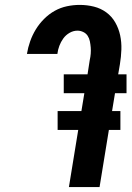

<svg xmlns="http://www.w3.org/2000/svg" viewBox="-20 -763 540 783"><path d="M261 0 299 -233H215V-310H312L324 -383H240V-460H337L346 -518Q349 -531 350 -544Q351 -557 350 -569.5Q349 -582 346.5 -594.5Q344 -607 337.5 -617Q331 -627 319.5 -632.5Q308 -638 296 -638Q279 -638 263.5 -629Q248 -620 238 -606Q228 -592 222 -576Q216 -560 214 -543H90V-544Q94 -569 103 -594.5Q112 -620 126 -643Q140 -666 160 -686Q180 -706 203.5 -719Q227 -732 253 -737.5Q279 -743 305 -743Q335 -743 363 -736Q391 -729 413.5 -712.5Q436 -696 450 -671.5Q464 -647 470 -619Q476 -591 475 -561Q474 -531 469 -501L462 -460H496V-383H449L437 -310H471V-233H424L386 0Z"/></svg>

Font: Iosevka Extrabold Oblique
Style: Regular
Weight: 800
Italic angle: -9°
Monospace: yes
Designer: Belleve Invis
Foundry: Belleve Invis
Version: Version 32.5.0; ttfautohint (v1.8.4)